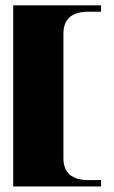

<svg xmlns="http://www.w3.org/2000/svg" viewBox="-20 -662 427 717"><path d="M310.5 -618.2Q216.8 -618.2 216.8 -536.1V-71.5Q216.8 10.5 310.5 10.5H357.4V34.4H29.3V-642.1H357.4V-618.2Z"/></svg>

Font: itsadzoke
Style: Regular
Weight: 700
Width: 7
Version: Version 0.45